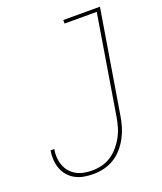

<svg xmlns="http://www.w3.org/2000/svg" viewBox="-138 -824 775 920"><g transform="rotate(-20 250.0 -363.5)"><path d="M179 8Q155 8 132 4Q109 0 89 -10.5Q69 -21 54 -38Q39 -55 31 -76.5Q23 -98 21.5 -121.5Q20 -145 24 -169H43Q39 -148 40.5 -127Q42 -106 49 -87Q56 -68 69 -52.5Q82 -37 99.5 -27.5Q117 -18 137.5 -14Q158 -10 179 -10Q204 -10 229 -16Q254 -22 276 -36.5Q298 -51 315.5 -71.5Q333 -92 345.5 -115Q358 -138 365 -162.5Q372 -187 376 -211L459 -717H295V-735H482L395 -208Q391 -182 383 -155.5Q375 -129 361.5 -104Q348 -79 329 -57Q310 -35 285.5 -20Q261 -5 233.5 1.5Q206 8 179 8Z"/></g></svg>

Font: Iosevka Curly Thin
Style: Italic
Weight: 100
Italic angle: -9°
Monospace: yes
Designer: Belleve Invis
Foundry: Belleve Invis
Version: Version 22.1.2; ttfautohint (v1.8.4)